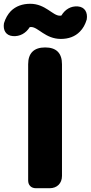

<svg xmlns="http://www.w3.org/2000/svg" viewBox="-63 -996 480 1016"><path d="M265 -372V-656C265 -715 235 -745 176 -745C117 -745 86 -715 86 -656V-41C86 -16 102 0 127 0H175H200C239 0 265 -26 265 -65ZM-6 -937C-21 -921 -34 -900 -42 -873C-48 -836 -32 -808 5 -805C42 -802 74 -820 94 -852C96 -853 99 -853 102 -853C139 -853 177 -790 259 -790C299 -790 334 -802 360 -829C376 -845 388 -866 396 -893C402 -930 386 -959 349 -962C312 -965 281 -946 262 -914C259 -913 256 -913 253 -913C216 -913 177 -976 97 -976C57 -976 21 -964 -6 -937Z"/></svg>

Font: GenSenRounded2 TW H
Style: Regular
Weight: 900
Version: Version 2.100;PS 2.1;hotconv 16.6.51;makeotf.lib2.5.65220 DE